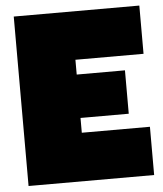

<svg xmlns="http://www.w3.org/2000/svg" viewBox="-51 -744 670 789"><g transform="rotate(-5 284.0 -349.5)"><path d="M35 -699H553V-500H272V-439H471V-260H272V-199H553V0H35Z"/></g></svg>

Font: Prompt Black
Style: Regular
Weight: 900
Designer: Katatrad Team
Foundry: CadsonDemak
Version: Version 1.001